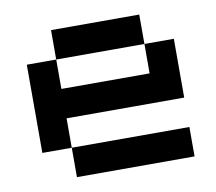

<svg xmlns="http://www.w3.org/2000/svg" viewBox="-62 -571 724 643"><g transform="rotate(-10 300.0 -250.0)"><path d="M50 -100H150V0H550V-100H150V-200H550V-400H450V-500H150V-400H50ZM150 -300V-400H450V-300Z"/></g></svg>

Font: Connection Serif
Style: Regular
Weight: 400
Version: Version 0.2